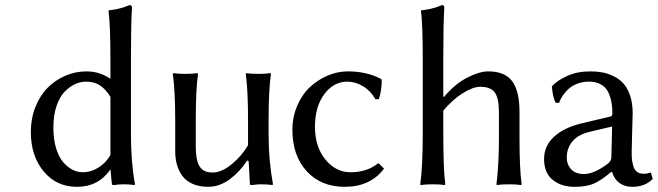

<svg xmlns="http://www.w3.org/2000/svg" viewBox="-20 -718 2563 748"><path d="M314 -399.9Q293.5 -399.9 272.7 -390.4Q252 -380.9 232.2 -361.1Q212.4 -341.3 200.2 -304.9Q188 -268.6 188 -221.2Q188 -176.3 198.2 -141.6Q208.5 -106.9 225.6 -86.9Q242.7 -66.9 262.2 -56.9Q281.7 -46.9 303.2 -46.9Q334 -46.9 363 -64.9Q392.1 -83 410.2 -113.8V-340.8Q391.1 -371.1 369.4 -385.5Q347.7 -399.9 314 -399.9ZM316.9 -439.9Q367.7 -439.9 410.2 -411.1V-481Q410.2 -621.1 402.8 -674.8L404.8 -678.2Q422.9 -679.7 438 -683.1Q453.1 -686.5 460.4 -689Q467.8 -691.4 484.9 -698.2Q494.1 -698.2 494.1 -688Q490.2 -626 490.2 -499V-191.9Q490.2 -85.9 505.9 0L503.9 2.9Q484.4 0 459 0Q444.3 0 424.8 2.9Q416 2.9 416 0L410.2 -58.1Q363.8 9.8 279.8 9.8Q199.7 9.8 149.9 -50.5Q100.1 -110.8 100.1 -204.1Q100.1 -255.9 117.7 -300.5Q135.3 -345.2 165 -375.5Q194.8 -405.8 234.4 -422.9Q273.9 -439.9 316.9 -439.9Z M944.3 -92.8 942.4 -91.8Q914.6 -48.8 874.8 -19.5Q835 9.8 791.5 9.8Q755.9 9.8 729.7 -2Q703.6 -13.7 689.5 -33.9Q675.3 -54.2 668.9 -77.9Q662.6 -101.6 662.6 -128.9V-250Q662.6 -362.3 653.3 -430.2L655.8 -433.1Q673.8 -430.2 702.6 -430.2Q731.4 -430.2 749.5 -433.1L751.5 -430.2Q742.7 -370.1 742.7 -250V-149.9Q742.7 -116.7 747.8 -94.7Q752.9 -72.8 762.9 -62.7Q772.9 -52.7 783.2 -49.3Q793.5 -45.9 808.6 -45.9Q843.3 -45.9 882.3 -77.9Q921.4 -109.9 946.3 -151.9V-250Q946.3 -365.7 937.5 -430.2L939.5 -433.1Q957.5 -430.2 986.3 -430.2Q1015.1 -430.2 1033.7 -433.1L1035.6 -430.2Q1026.4 -367.2 1026.4 -250V-192.9Q1026.4 -93.8 1043.5 0L1041.5 2.9Q1021.5 0 996.6 0Q981.9 0 962.4 2.9Q953.6 2.9 953.6 0L948.7 -89.8Z M1333 -399.9Q1279.8 -399.9 1243.4 -351.1Q1207 -302.2 1207 -224.1Q1207 -146 1247.8 -96.4Q1288.6 -46.9 1345.2 -46.9Q1409.2 -46.9 1452.1 -81.1H1456.1L1476.1 -61Q1422.9 9.8 1323.2 9.8Q1230 9.8 1174.6 -51.3Q1119.1 -112.3 1119.1 -211.9Q1119.1 -262.7 1138.2 -306.6Q1157.2 -350.6 1188 -379.2Q1218.8 -407.7 1257.1 -423.8Q1295.4 -439.9 1335 -439.9Q1409.2 -439.9 1464.8 -410.2L1467.3 -407.2Q1467.3 -365.7 1456.1 -332L1442.9 -331.1Q1423.8 -364.3 1394.3 -382.1Q1364.7 -399.9 1333 -399.9Z M1627 -201.2V-481Q1627 -624.5 1620.1 -674.8L1622.1 -678.2Q1640.1 -679.7 1655.3 -683.1Q1670.4 -686.5 1677.7 -689Q1685.1 -691.4 1702.1 -698.2Q1710.9 -698.2 1710.9 -688Q1707 -625 1707 -499V-342.8L1709 -339.8Q1752.4 -391.1 1800 -415.5Q1847.7 -439.9 1881.8 -439.9Q1947.3 -439.9 1975.6 -401.4Q2003.9 -362.8 2003.9 -282.2V-180.2Q2003.9 -60.5 2012.2 0L2010.3 2.9Q1991.7 0 1962.9 0Q1934.1 0 1916 2.9L1914.1 0Q1923.8 -77.6 1923.8 -180.2V-277.8Q1923.8 -336.9 1907.2 -358.4Q1890.6 -379.9 1851.1 -379.9Q1822.8 -379.9 1783.2 -355.2Q1743.7 -330.6 1707 -287.1V-201.2Q1707 -57.1 1714.8 0L1712.9 2.9Q1694.8 0 1666 0Q1637.2 0 1619.1 2.9L1617.2 0Q1627 -67.9 1627 -201.2Z M2364.7 -225.1 2279.8 -205.1Q2231.4 -193.8 2209.7 -166.7Q2188 -139.6 2188 -105Q2188 -77.1 2205.1 -58.6Q2222.2 -40 2254.9 -40Q2294.4 -40 2347.7 -80.1Q2361.8 -90.8 2361.8 -106ZM2364.7 -47.9H2360.8Q2320.3 -13.7 2292 -2Q2263.7 9.8 2218.8 9.8Q2166 9.8 2132.8 -17.6Q2099.6 -44.9 2099.6 -98.1Q2099.6 -150.4 2139.2 -186Q2178.7 -221.7 2247.6 -237.8L2358.9 -264.2Q2365.7 -266.6 2365.7 -275.9Q2365.7 -308.1 2359.4 -331.8Q2353 -355.5 2344 -368.4Q2335 -381.3 2321.5 -388.7Q2308.1 -396 2297.6 -397.9Q2287.1 -399.9 2273.9 -399.9Q2249 -399.9 2228 -391.6Q2207 -383.3 2193.4 -370.1Q2179.7 -356.9 2171.1 -343.8Q2162.6 -330.6 2157.7 -316.9L2144.5 -317.9Q2133.8 -336.9 2129.9 -381.8Q2150.4 -404.3 2189.5 -422.1Q2228.5 -439.9 2279.8 -439.9Q2304.7 -439.9 2326.4 -436Q2348.1 -432.1 2370.6 -421.1Q2393.1 -410.2 2408.9 -392.6Q2424.8 -375 2434.8 -345.5Q2444.8 -315.9 2444.8 -276.9Q2444.8 -273.4 2442.9 -208Q2440.9 -142.6 2440.9 -126Q2440.9 -108.9 2441.9 -97.9Q2442.9 -86.9 2447 -71.8Q2451.2 -56.6 2461.4 -48.8Q2471.7 -41 2487.8 -41Q2501.5 -41 2515.6 -45.9L2522.9 -21Q2493.2 9.8 2442.9 9.8Q2414.1 9.8 2393.6 -4.9Q2373 -19.5 2364.7 -47.9Z"/></svg>

Font: Linear Smooth
Style: Regular
Weight: 400
Designer: Philipp H. Poll, Flanker
Foundry: Philipp H. Poll, reworked by Flanker
Version: Version 1.061 | FøM Fix